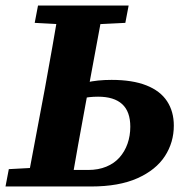

<svg xmlns="http://www.w3.org/2000/svg" viewBox="-25 -677 679 697"><path d="M160 0 166 -60H295Q332 -60 361 -72Q390 -84 409 -105.5Q428 -127 438 -155.5Q448 -184 448 -217Q448 -272 418.5 -299Q389 -326 331 -326Q297 -326 269.5 -319Q242 -312 216 -303L221 -360Q248 -368 288 -377.5Q328 -387 380 -387Q456 -387 506.5 -367Q557 -347 581.5 -309.5Q606 -272 606 -221Q606 -160 573.5 -110Q541 -60 474 -30Q407 0 305 0ZM71 0 138 -356Q152 -431 165 -506.5Q178 -582 191 -657H352L286 -301Q272 -226 258.5 -150.5Q245 -75 232 0ZM101 -594 113 -657H442L430 -594L288 -587H232ZM-5 0 7 -63 137 -70H151L145 0Z"/></svg>

Font: Source Serif 4
Style: Bold Italic
Weight: 700
Italic angle: -12°
Designer: Frank Grießhammer
Foundry: Adobe Systems Incorporated
Version: Version 4.004;hotconv 1.0.116;makeotfexe 2.5.65601